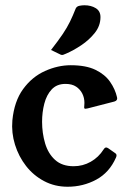

<svg xmlns="http://www.w3.org/2000/svg" viewBox="-20 -699 492 730"><path d="M237 11Q188 11 147.5 -10.5Q107 -32 79 -68Q51 -104 37 -149Q23 -194 27 -241Q34 -314 68 -360.5Q102 -407 151 -429Q200 -451 249 -451Q307 -451 343 -433.5Q379 -416 398.5 -388Q418 -360 425 -329Q428 -317 415 -313L314 -287Q310 -286 305 -285.5Q300 -285 300 -291Q300 -295 300.5 -298.5Q301 -302 301 -308Q301 -327 293 -343Q285 -359 269.5 -369.5Q254 -380 229 -380Q196 -380 176.5 -359Q157 -338 148.5 -305Q140 -272 140 -236Q140 -193 151.5 -154Q163 -115 189.5 -91Q216 -67 260 -67Q295 -67 325 -84Q355 -101 374 -131Q381 -143 392 -135L419 -116Q426 -111 421 -100Q396 -43 346 -16Q296 11 237 11ZM174 -509Q202 -545 218.5 -569.5Q235 -594 246 -616.5Q257 -639 268 -667Q272 -675 282 -677Q292 -679 301 -679Q326 -679 344 -668Q362 -657 362 -634Q362 -601 340.5 -574Q319 -547 289 -527Q259 -507 231 -495Q227 -494 223.5 -492Q220 -490 216 -490Q212 -490 207 -493Z"/></svg>

Font: Young Serif Light
Style: Regular
Weight: 300
Designer: Bastien Sozeau
Foundry: NBR — Bastien Sozeau
Version: Version 5.001